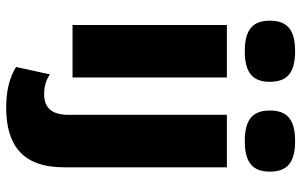

<svg xmlns="http://www.w3.org/2000/svg" viewBox="-197 -564 976 622"><g transform="rotate(90 291.0 -253.0)"><path d="M146 -558C215 -558 245 -583 245 -639C245 -696 215 -721 146 -721C77 -721 47 -696 47 -639C47 -583 77 -558 146 -558ZM437 -558C506 -558 536 -583 536 -639C536 -696 506 -721 437 -721C368 -721 338 -696 338 -639C338 -583 368 -558 437 -558ZM231 -500H61V0H231ZM522 -500H352V13C352 72 325 92 285 92C257 92 236 84 221 73L197 183C231 204 274 215 328 215C449 215 522 163 522 28Z"/></g></svg>

Font: Work Sans
Style: Bold
Weight: 700
Designer: Wei Huang
Foundry: Wei Huang
Version: Version 2.012